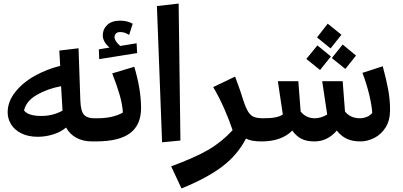

<svg xmlns="http://www.w3.org/2000/svg" viewBox="-20 -794 2262 1078"><path d="M538 -56 518 0H497Q447 0 409.5 -20Q372 -40 351 -78Q322 -53 279 -39.5Q236 -26 192 -26Q139 -26 100.5 -45Q62 -64 42.5 -95.5Q23 -127 23 -163Q23 -223 65 -276.5Q107 -330 175 -368Q243 -406 318 -424L313 -510L421 -523L431 -232Q433 -171 451 -150.5Q469 -130 508 -130H528ZM212 -143Q278 -143 331 -173L323 -310Q247 -296 187 -261.5Q127 -227 115 -174Q138 -143 212 -143Z M498 -60 528 -130Q613 -130 670 -162Q667 -209 651.5 -262.5Q636 -316 610 -382L734 -419Q772 -292 772 -187Q772 -93 710.5 -46.5Q649 0 518 0ZM750 -496 537 -462 535 -517 595 -527Q576 -543 566.5 -560.5Q557 -578 557 -594Q557 -630 582 -654Q607 -678 655 -678Q694 -678 725 -661L705 -598Q690 -607 679 -610.5Q668 -614 655 -614Q638 -614 630.5 -605.5Q623 -597 623 -585Q623 -564 655 -536L747 -551Z M890 5 861 -760 983 -774 993 -5Z M1448 0Q1390 0 1361 -16Q1313 77 1226.5 142Q1140 207 999 264L941 140Q1074 91 1149 47.5Q1224 4 1286 -63Q1269 -115 1240 -181.5Q1211 -248 1177 -305L1300 -364Q1333 -276 1347 -228Q1361 -186 1374.5 -165Q1388 -144 1407 -137Q1426 -130 1459 -130L1468 -57Z M2170 -176Q2170 -118 2145 -78.5Q2120 -39 2081.5 -19.5Q2043 0 2004 0Q1958 0 1926.5 -15Q1895 -30 1871 -61Q1819 0 1745 0Q1701 0 1672 -15Q1643 -30 1621 -61Q1561 0 1448 0L1428 -58L1458 -130Q1500 -130 1525.5 -135Q1551 -140 1568 -151L1540 -338H1655L1668 -168Q1698 -130 1748 -130Q1764 -130 1782.5 -135.5Q1801 -141 1817 -151L1789 -338H1904L1917 -168Q1947 -130 2001 -130Q2020 -130 2039 -137.5Q2058 -145 2070 -160Q2068 -199 2053.5 -260.5Q2039 -322 2015 -385L2129 -422Q2150 -344 2160 -288.5Q2170 -233 2170 -176ZM1897 -599 1836 -522 1760 -584 1820 -661ZM1979 -482 1919 -407 1843 -468 1904 -544ZM1838 -477 1777 -401 1700 -463 1762 -539Z"/></svg>

Font: FiraGO Medium
Style: Italic
Weight: 500
Italic angle: -8°
Designer: bBox Type GmbH
Foundry: bBox Type GmbH
Version: Version 1.001